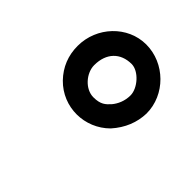

<svg xmlns="http://www.w3.org/2000/svg" viewBox="-62 -798 493 493"><g transform="rotate(-45 184.5 -552.0)"><path d="M237 -611C281 -611 307 -585 307 -545C307 -519 274 -490 248 -490C227 -490 210 -498 198 -508C186 -519 177 -528 177 -554C177 -584 208 -611 237 -611ZM369 -554C369 -621 311 -676 242 -676C207 -676 177 -664 152 -640C103 -592 104 -514 152 -466C180 -441 211 -429 244 -428C312 -428 369 -486 369 -554Z"/></g></svg>

Font: fbb
Style: Bold Italic
Weight: 700
Italic angle: -12°
Designer: David J. Perry, Michael Sharpe
Version: Version 0.991